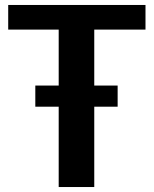

<svg xmlns="http://www.w3.org/2000/svg" viewBox="-20 -752 618 772"><path d="M122 -408V-323H216V0H359V-323H453V-408H359V-633H565V-732H13V-633H216V-408Z"/></svg>

Font: Rosario
Style: Bold
Weight: 700
Designer: Hector Gatti
Foundry: Omnibus Type
Version: Version 1.100